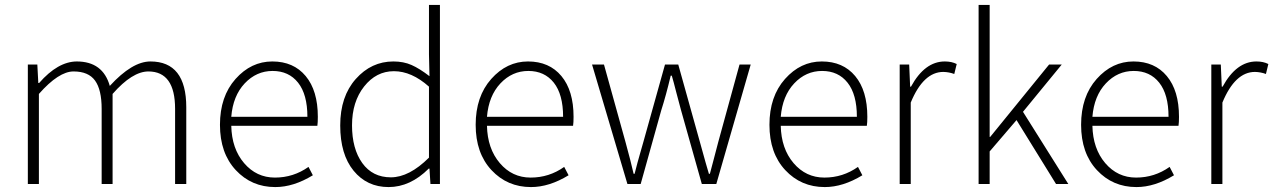

<svg xmlns="http://www.w3.org/2000/svg" viewBox="-20 -739 5113 771"><path d="M91.8 0V-480H129.9L133.8 -405.8H137.2Q212.4 -491.7 288.1 -492.2Q393.1 -492.2 420.9 -394Q510.7 -492.2 584 -492.2Q728 -492.2 728 -308.1V0H683.1V-301.8Q683.1 -451.7 576.2 -452.1Q511.2 -452.1 432.1 -361.8V0H388.2V-301.8Q388.2 -378.9 361.6 -415.5Q335 -452.1 275.4 -452.1Q215.8 -452.1 136.2 -361.8V0Z M1214.4 -270Q1214.4 -359.9 1177 -407Q1139.6 -454.1 1074.7 -454.1Q1009.8 -454.1 962.6 -404.1Q915.5 -354 908.7 -270ZM1085.4 12.2Q990.2 12.2 926.8 -55.9Q863.3 -124 863.3 -237.8Q863.3 -351.6 925.8 -421.9Q988.3 -492.2 1073.5 -492.2Q1158.7 -492.2 1207.5 -433.6Q1256.3 -375 1256.3 -270Q1256.3 -246.1 1254.4 -233.9H908.7Q910.6 -142.1 960.2 -84Q1009.8 -25.9 1084 -25.9Q1158.2 -25.9 1218.8 -68.8L1236.3 -35.2Q1158.7 12.2 1085.4 12.2Z M1702.6 -106V-391.1Q1632.8 -453.1 1561.8 -453.1Q1490.7 -453.1 1442.1 -391.6Q1393.6 -330.1 1393.6 -235.8Q1393.6 -141.6 1434.8 -84.2Q1476.1 -26.9 1549.6 -26.9Q1623 -26.9 1702.6 -106ZM1559.6 -492.2Q1600.6 -492.2 1632.6 -478Q1664.6 -463.9 1704.6 -433.1L1702.6 -521V-719.2H1746.6V0H1708.5L1704.6 -62H1701.7Q1627.4 12.2 1540.5 12.2Q1453.6 12.2 1399.9 -53.5Q1346.2 -119.1 1346.2 -235.4Q1346.2 -351.6 1408.7 -421.9Q1471.2 -492.2 1559.6 -492.2Z M2241.2 -270Q2241.2 -359.9 2203.9 -407Q2166.5 -454.1 2101.6 -454.1Q2036.6 -454.1 1989.5 -404.1Q1942.4 -354 1935.5 -270ZM2112.3 12.2Q2017.1 12.2 1953.6 -55.9Q1890.1 -124 1890.1 -237.8Q1890.1 -351.6 1952.6 -421.9Q2015.1 -492.2 2100.3 -492.2Q2185.5 -492.2 2234.4 -433.6Q2283.2 -375 2283.2 -270Q2283.2 -246.1 2281.2 -233.9H1935.5Q1937.5 -142.1 1987.1 -84Q2036.6 -25.9 2110.8 -25.9Q2185.1 -25.9 2245.6 -68.8L2263.2 -35.2Q2185.5 12.2 2112.3 12.2Z M2499.5 0 2357.4 -480H2405.3L2491.7 -168.9Q2513.7 -88.9 2524.4 -41H2528.3Q2540.5 -89.4 2550 -121.6Q2559.6 -153.8 2563.5 -168.9L2650.4 -480H2703.6L2790.5 -168.9Q2817.9 -69.3 2826.7 -41H2830.6Q2835.4 -60.1 2846.9 -102.5Q2858.4 -145 2864.3 -168.9L2949.7 -480H2994.6L2856.4 0H2798.3L2714.4 -297.9Q2707.5 -321.8 2696 -366.9Q2684.6 -412.1 2677.7 -435.1H2673.3Q2654.3 -355 2635.3 -295.9L2552.7 0Z M3420.9 -270Q3420.9 -359.9 3383.5 -407Q3346.2 -454.1 3281.2 -454.1Q3216.3 -454.1 3169.2 -404.1Q3122.1 -354 3115.2 -270ZM3292 12.2Q3196.8 12.2 3133.3 -55.9Q3069.8 -124 3069.8 -237.8Q3069.8 -351.6 3132.3 -421.9Q3194.8 -492.2 3280 -492.2Q3365.2 -492.2 3414.1 -433.6Q3462.9 -375 3462.9 -270Q3462.9 -246.1 3460.9 -233.9H3115.2Q3117.2 -142.1 3166.7 -84Q3216.3 -25.9 3290.5 -25.9Q3364.7 -25.9 3425.3 -68.8L3442.9 -35.2Q3365.2 12.2 3292 12.2Z M3592.8 0V-480H3630.9L3634.8 -391.1H3638.2Q3693.4 -492.2 3773.9 -492.2Q3801.8 -492.2 3821.8 -481.9L3812 -441.9Q3791 -449.7 3768.1 -450.2Q3688 -450.2 3637.2 -327.1V0Z M3909.7 0V-719.2H3954.1V-189H3956.1L4192.9 -480H4243.7L4087.9 -290L4270 0H4220.7L4062 -256.8L3954.1 -130.9V0Z M4672.4 -270Q4672.4 -359.9 4635 -407Q4597.7 -454.1 4532.7 -454.1Q4467.8 -454.1 4420.7 -404.1Q4373.5 -354 4366.7 -270ZM4543.5 12.2Q4448.2 12.2 4384.8 -55.9Q4321.3 -124 4321.3 -237.8Q4321.3 -351.6 4383.8 -421.9Q4446.3 -492.2 4531.5 -492.2Q4616.7 -492.2 4665.5 -433.6Q4714.4 -375 4714.4 -270Q4714.4 -246.1 4712.4 -233.9H4366.7Q4368.7 -142.1 4418.2 -84Q4467.8 -25.9 4542 -25.9Q4616.2 -25.9 4676.8 -68.8L4694.3 -35.2Q4616.7 12.2 4543.5 12.2Z M4844.2 0V-480H4882.3L4886.2 -391.1H4889.6Q4944.8 -492.2 5025.4 -492.2Q5053.2 -492.2 5073.2 -481.9L5063.5 -441.9Q5042.5 -449.7 5019.5 -450.2Q4939.5 -450.2 4888.7 -327.1V0Z"/></svg>

Font: SourceSansPro-Light
Style: Regular
Weight: 300
Designer: Paul D. Hunt
Foundry: Adobe Systems Incorporated
Version: Version 2.020;PS 2.0;hotconv 1.0.86;makeotf.lib2.5.63406